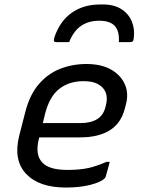

<svg xmlns="http://www.w3.org/2000/svg" viewBox="-20 -830 640 861"><path d="M425 -737Q377 -737 343.5 -714Q310 -691 290 -641H233Q225 -641 222.5 -645Q220 -649 224 -663Q249 -736 302 -773Q355 -810 429 -810H441Q492 -810 524.5 -789Q557 -768 571 -734Q585 -700 580 -661Q579 -648 575 -644.5Q571 -641 561 -641H513Q516 -691 494.5 -714Q473 -737 425 -737ZM367 -543Q435 -543 479 -517.5Q523 -492 540.5 -450.5Q558 -409 544 -359L540 -344Q523 -277 472 -245.5Q421 -214 340 -214H156L155 -210Q136 -137 169 -102Q199 -68 282 -68Q338 -68 376 -76.5Q414 -85 457 -104H472Q468 -88 463.5 -71.5Q459 -55 454 -38Q453 -34 449 -30Q432 -13 385 -1Q338 11 275 11Q155 11 97 -50.5Q39 -112 66 -221L93 -326Q113 -405 154 -452.5Q195 -500 250 -521.5Q305 -543 367 -543ZM353 -466Q291 -466 246.5 -432Q202 -398 182 -319L172 -278H340Q387 -278 416 -296Q445 -314 454 -354Q469 -409 438 -439Q425 -452 405 -459Q385 -466 353 -466Z"/></svg>

Font: Recursive Mn Lnr St
Style: Italic
Weight: 400
Italic angle: -15°
Monospace: yes
Version: Version 1.079;hotconv 1.0.112;makeotfexe 2.5.65598; ttfautoh